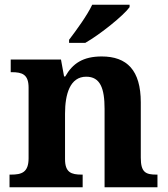

<svg xmlns="http://www.w3.org/2000/svg" viewBox="-20 -786 707 806"><path d="M270 -619V-606H338C401 -642 499 -721 524 -756V-766H367C346 -721 299 -657 270 -619ZM20 0H327V-53H323C279 -53 253 -62 253 -118V-309C253 -391 274 -464 342 -464C401 -464 419 -415 419 -329V0H641V-53H637C592 -53 571 -62 571 -124V-356C571 -491 513 -549 407 -549C329 -549 285 -520 254 -465H249L236 -536H25V-483H29C73 -483 100 -474 100 -418V-122C100 -62 71 -53 26 -53H20Z"/></svg>

Font: Noto Serif Telugu
Style: Bold
Weight: 700
Designer: Jelle Bosma - Monotype Design Team
Foundry: Monotype Imaging Inc.
Version: Version 2.005